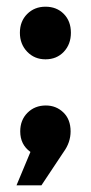

<svg xmlns="http://www.w3.org/2000/svg" viewBox="-20 -467 273 579"><path d="M29.8 91.8 71.8 -8.8Q41 -30.8 41 -70.8Q41 -105 63 -127Q85 -148.9 118.2 -148.9Q149.4 -148.9 171.1 -127.9Q192.9 -106.9 192.9 -70.8Q192.9 -37.6 171.9 -8.8L105 91.8ZM40 -368.2Q40 -402.8 62 -424.8Q84 -446.8 117.2 -446.8Q150.9 -446.8 172.4 -425Q193.8 -403.3 193.8 -368.2Q193.8 -333.5 172.4 -310.8Q150.9 -288.1 117.2 -288.1Q84 -288.1 62 -311Q40 -334 40 -368.2Z"/></svg>

Font: Montserrat Semi Bold
Style: Regular
Weight: 600
Designer: Julieta Ulanovsky
Foundry: Julieta Ulanovsky
Version: Version 3.001;PS 003.001;hotconv 1.0.70;makeotf.lib2.5.58329